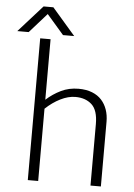

<svg xmlns="http://www.w3.org/2000/svg" viewBox="-107 -914 668 958"><g transform="rotate(5 227.5 -435.0)"><path d="M121 0H69V-710H121V-407Q154 -437 194 -456.5Q234 -476 282 -476Q321 -476 350 -464.5Q379 -453 397.5 -432.5Q416 -412 425.5 -384.5Q435 -357 435 -324V0H383V-308Q383 -377 352 -405.5Q321 -434 270 -434Q234 -434 195 -414.5Q156 -395 121 -362ZM237 -736H181L96 -834L9 -736H-48L72 -870H121Z"/></g></svg>

Font: Mukta Malar ExtraLight
Style: Regular
Weight: 275
Designer: Aadarsh Rajan, Girish Dalvi, Yashodeep Gholap
Foundry: Ek Type
Version: Version 2.538;PS 1.000;hotconv 16.6.51;makeotf.lib2.5.65220;